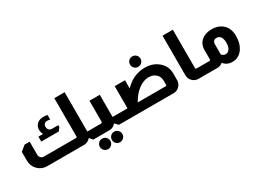

<svg xmlns="http://www.w3.org/2000/svg" viewBox="-38 -1498 3341 2483"><g transform="rotate(-30 1632.0 -256.5)"><path d="M934 -716V-138Q934 -134 935 -129H985V0H947L910 -46H907Q869 0 810 0H260Q181 0 125 -56Q69 -113 69 -194V-325L147 -388H223V-194Q223 -168 239 -150Q257 -129 284 -129H765Q772 -129 776 -133Q780 -136 780 -143V-716ZM423 -388Q411 -409 407 -431Q405 -439 404 -453Q404 -455 404 -456Q404 -512 440 -545Q476 -578 536 -578Q568 -578 596 -571V-503Q574 -509 555 -509Q496 -509 496 -450Q496 -428 506 -412Q523 -388 561 -388H650V-359L614 -314H353V-388Z M1311 -460V-138Q1311 -134 1312 -129H1362V0H1331L1287 -46H1284Q1247 0 1187 0H978V-129H1137Q1147 -129 1152 -135Q1157 -140 1157 -149V-460ZM1053 46Q1086 46 1109 69Q1132 92 1132 125Q1132 157 1109 180Q1086 203 1053 203Q1021 203 998 180Q975 157 975 125Q975 92 998 69Q1021 46 1053 46ZM1232 46Q1265 46 1288 69Q1311 92 1311 125Q1311 157 1288 180Q1265 203 1232 203Q1200 203 1177.5 180Q1155 157 1155 125Q1155 92 1177.5 69Q1200 46 1232 46Z M1923 -680Q1955 -680 1978 -657.5Q2001 -635 2001 -602Q2001 -570 1978 -547Q1955 -524 1923 -524Q1890 -524 1867.5 -547Q1845 -570 1845 -602Q1845 -634 1867.5 -657Q1890 -680 1923 -680ZM1687 -337Q1817 -473 1989 -473Q2113 -473 2195 -398Q2272 -329 2272 -224V-124Q2272 -77 2241 -42Q2204 0 2148 0H1354V-129H1534V-460H1688ZM2118 -207Q2118 -247 2095 -283Q2050 -341 1969 -341Q1893 -341 1821 -287Q1743 -230 1687 -129H2103Q2118 -129 2118 -143Z M2550 -716V-143Q2550 -141 2551 -137L2552 -136Q2555 -129 2564 -129H2601V0H2520Q2471 0 2434 -35Q2396 -72 2396 -124V-716Z M2773 -285Q2773 -370 2835 -423Q2891 -471 2989 -471Q3073 -471 3131 -429Q3218 -366 3218 -238Q3218 -123 3162 -46Q3105 30 3011 30Q2930 30 2883 -30Q2847 0 2802 0H2593V-129H2758Q2765 -129 2769 -133Q2773 -138 2773 -143ZM2927 -129Q2950 -100 2986 -100Q3022 -100 3044 -134Q3066 -168 3066 -224Q3066 -284 3043 -315Q3021 -343 2983 -343Q2958 -343 2941 -325Q2927 -307 2927 -284Z"/></g></svg>

Font: Almarai ExtraBold
Style: Regular
Weight: 800
Designer: Boutros International 2019
Foundry: Created by Boutros International 2019
Version: Version 1.10